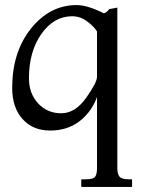

<svg xmlns="http://www.w3.org/2000/svg" viewBox="-20 -502 578 756"><path d="M500 234H300V204H318Q347 204 354.5 194Q362 184 362 160V-120Q341 -62 293.5 -25Q246 12 177.5 12Q109 12 68.5 -33.5Q28 -79 28 -156Q28 -297 102 -389.5Q176 -482 282 -482Q324 -482 388 -450Q398 -450 410 -466L442 -472V160Q442 183 450.5 193.5Q459 204 488 204H500ZM362 -200V-378Q360 -380 357.5 -384.5Q355 -389 345 -399Q335 -409 324 -417Q297 -438 264 -438Q192 -438 143 -368.5Q94 -299 94 -194Q94 -134 130 -95Q166 -56 221 -56Q276 -56 319 -116.5Q362 -177 362 -200Z"/></svg>

Font: Montaga
Style: Regular
Weight: 400
Designer: Alejandra Rodriguez
Foundry: Alejandra Rodriguez
Version: Version 1.001